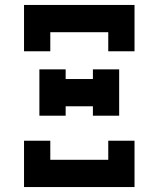

<svg xmlns="http://www.w3.org/2000/svg" viewBox="-20 -755 640 775"><path d="M77 -548V-735H523V-548H417V-625H183V-548ZM139 -288V-475H245V-436H355V-475H461V-288H355V-326H245V-288ZM77 0V-187H183V-110H417V-187H523V0Z"/></svg>

Font: Iosevka Curly Slab XBdEx
Style: Regular
Weight: 800
Width: 7
Monospace: yes
Designer: Belleve Invis
Foundry: Belleve Invis
Version: Version 11.0.0; ttfautohint (v1.8.3)